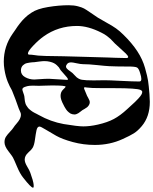

<svg xmlns="http://www.w3.org/2000/svg" viewBox="84 -916 831 1040"><g transform="rotate(90 500.0 -395.5)"><path d="M293.9 -663.1Q293.9 -673.8 288.1 -673.8Q282.2 -673.8 269.5 -661.1Q256.8 -648.4 240.2 -629.4Q223.6 -610.4 215.8 -602.5Q196.3 -584 190.4 -578.1Q184.6 -572.3 174.3 -558.6Q164.1 -544.9 156.2 -528.3Q120.1 -457 120.1 -396.5Q120.1 -294.9 176.8 -215.8Q195.3 -189.5 226.1 -160.2Q256.8 -130.9 268.6 -130.9Q275.4 -130.9 275.4 -137.7Q275.4 -150.4 278.3 -168.9Q281.2 -187.5 281.2 -198.2Q282.2 -213.9 282.7 -229Q283.2 -244.1 283.2 -260.7Q283.2 -277.3 284.2 -322.3Q285.2 -367.2 287.1 -428.7L291 -564.5Q291 -575.2 292.5 -604.5Q293.9 -633.8 293.9 -663.1ZM410.2 -165Q410.2 -171.9 408.2 -197.3Q406.2 -222.7 406.2 -245.1L412.1 -341.8Q412.1 -347.7 409.2 -347.7Q405.3 -347.7 396.5 -340.3Q387.7 -333 376.5 -322.8Q365.2 -312.5 360.4 -308.6L354.5 -304.7Q348.6 -301.8 344.2 -298.3Q339.8 -294.9 333 -287.6Q326.2 -280.3 321.8 -272Q317.4 -263.7 314 -250Q310.5 -236.3 310.5 -219.7Q310.5 -210 313 -190.9Q315.4 -171.9 316.4 -165Q316.4 -163.1 316.9 -154.8Q317.4 -146.5 318.4 -141.6Q319.3 -136.7 320.8 -128.4Q322.3 -120.1 325.2 -114.7Q328.1 -109.4 333 -104Q337.9 -98.6 345.2 -95.7Q352.5 -92.8 361.3 -92.8Q384.8 -92.8 397.5 -115.7Q410.2 -138.7 410.2 -165ZM339.8 -336.9Q345.7 -336.9 351.6 -342.3Q357.4 -347.7 364.3 -357.9Q371.1 -368.2 375 -372.1Q379.9 -377 388.2 -384.8Q396.5 -392.6 398.9 -395.5Q401.4 -398.4 405.8 -406.2Q410.2 -414.1 411.6 -423.3Q413.1 -432.6 414.1 -448.2Q415 -463.9 415 -486.3Q415 -496.1 414.6 -515.1Q414.1 -534.2 414.1 -545.9Q414.1 -570.3 417.5 -634.8Q420.9 -699.2 420.9 -734.4Q420.9 -745.1 407.2 -745.1Q395.5 -745.1 375 -738.3Q350.6 -731.4 345.2 -721.7Q339.8 -711.9 339.8 -673.8V-660.2Q339.8 -609.4 337.9 -570.3Q336.9 -549.8 332 -504.9Q327.1 -460 327.1 -428.7Q327.1 -417 322.3 -395Q317.4 -373 317.4 -365.2Q317.4 -350.6 325.2 -343.8Q333 -336.9 339.8 -336.9ZM457 -597.7V-538.1Q457 -502.9 456.1 -481Q455.1 -459 453.6 -450.2Q452.1 -441.4 452.1 -439.5Q452.1 -434.6 456.1 -434.6Q460 -434.6 472.7 -440.4Q485.4 -446.3 489.3 -447.3Q496.1 -449.2 510.3 -457.5Q524.4 -465.8 533.2 -465.8Q542 -465.8 549.3 -460.9Q556.6 -456.1 560.5 -451.2Q564.5 -446.3 569.8 -437Q575.2 -427.7 576.2 -425.8Q579.1 -421.9 584.5 -415Q589.8 -408.2 592.3 -404.3Q594.7 -400.4 597.2 -394.5Q599.6 -388.7 599.6 -382.8Q599.6 -377 598.1 -371.1Q596.7 -365.2 594.2 -360.8Q591.8 -356.4 587.4 -351.6Q583 -346.7 580.1 -343.8Q577.1 -340.8 571.8 -337.4Q566.4 -334 564 -332.5Q561.5 -331.1 555.7 -327.6Q549.8 -324.2 548.8 -324.2Q518.6 -307.6 499 -307.6Q477.5 -307.6 464.8 -321.3Q452.1 -335 449.2 -335Q442.4 -335 442.4 -260.7Q442.4 -245.1 443.4 -220.2Q444.3 -195.3 444.3 -190.4Q444.3 -183.6 443.8 -172.4Q443.4 -161.1 443.4 -156.2Q443.4 -149.4 444.3 -138.7Q445.3 -127.9 450.2 -114.3Q455.1 -100.6 463.9 -100.6Q468.8 -100.6 481.9 -105.5Q495.1 -110.4 501 -111.3Q505.9 -112.3 514.2 -112.8Q522.5 -113.3 527.3 -114.3Q532.2 -115.2 539.1 -117.2Q545.9 -119.1 551.8 -123Q557.6 -127 562.5 -130.4Q567.4 -133.8 571.3 -138.7Q575.2 -143.6 578.1 -147Q581.1 -150.4 585 -156.7Q588.9 -163.1 590.3 -166Q591.8 -168.9 596.2 -177.7Q600.6 -186.5 602.5 -189.5Q638.7 -253.9 651.4 -324.2Q664.1 -400.4 664.1 -430.7Q664.1 -466.8 654.3 -509.8Q642.6 -561.5 624 -596.2Q605.5 -630.9 570.3 -668.9Q567.4 -671.9 553.2 -687.5Q539.1 -703.1 532.2 -710.4Q525.4 -717.8 513.2 -729Q501 -740.2 492.7 -745.1Q484.4 -750 477.5 -750Q470.7 -750 466.3 -739.7Q461.9 -729.5 459.5 -695.3Q457 -661.1 457 -597.7ZM665 -193.4Q665 -181.6 685.1 -177.2Q705.1 -172.9 735.4 -168.9Q765.6 -165 780.3 -156.2Q788.1 -152.3 805.7 -132.8Q823.2 -113.3 843.8 -113.3Q859.4 -113.3 881.3 -126.5Q903.3 -139.6 915 -143.6Q921.9 -145.5 934.1 -149.9Q946.3 -154.3 953.1 -156.2Q960 -158.2 969.7 -160.2Q979.5 -162.1 988.3 -162.1Q996.1 -162.1 996.1 -158.2Q996.1 -147.5 942.4 -105.5Q920.9 -87.9 882.3 -71.8Q843.8 -55.7 833 -49.8Q825.2 -45.9 798.3 -24.9Q771.5 -3.9 750 -3.9Q732.4 -3.9 720.2 -11.7Q708 -19.5 693.8 -33.2Q679.7 -46.9 668.9 -53.7Q662.1 -57.6 649.4 -68.8Q636.7 -80.1 625 -86.4Q613.3 -92.8 600.6 -92.8Q594.7 -92.8 589.8 -90.8Q585 -88.9 578.6 -85.9Q572.3 -83 567.4 -81.1Q515.6 -63.5 470.7 -44.9L462.9 -41Q456.1 -37.1 446.8 -32.2Q437.5 -27.3 422.9 -21.5Q408.2 -15.6 392.1 -11.2Q376 -6.8 355 -3.4Q334 0 313.5 0Q230.5 0 162.1 -47.9Q157.2 -51.8 142.6 -61.5Q127.9 -71.3 123 -74.7Q118.2 -78.1 107.4 -86.4Q96.7 -94.7 90.8 -100.1Q85 -105.5 76.7 -113.8Q68.4 -122.1 61.5 -130.9Q54.7 -139.6 47.9 -150.4Q27.3 -180.7 17.6 -239.7Q7.8 -298.8 7.8 -351.6Q7.8 -379.9 13.7 -401.9Q19.5 -423.8 25.4 -434.6Q31.2 -445.3 48.3 -470.2Q65.4 -495.1 75.2 -509.8Q85 -525.4 102.1 -556.6Q119.1 -587.9 133.3 -607.9Q147.5 -627.9 168 -648.4Q212.9 -694.3 256.8 -723.1Q300.8 -752 347.7 -765.1Q394.5 -778.3 418 -781.7Q441.4 -785.2 489.3 -789.1Q520.5 -791 531.2 -791Q611.3 -791 663.1 -747.1Q688.5 -725.6 701.7 -704.6Q714.8 -683.6 732.4 -644.5Q764.6 -575.2 764.6 -493.2Q764.6 -431.6 749 -374Q733.4 -316.4 714.8 -283.7Q696.3 -251 680.7 -225.6Q665 -200.2 665 -193.4Z"/></g></svg>

Font: Isabella
Style: Medium
Weight: 500
Designer: John Stracke
Version: Version 001.202